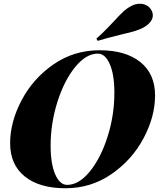

<svg xmlns="http://www.w3.org/2000/svg" viewBox="-20 -990 849 1024"><path d="M511 -722Q650 -722 728.5 -659Q807 -596 807 -481Q807 -368 745.5 -252.5Q684 -137 574.5 -61.5Q465 14 329 14Q190 14 112 -49Q34 -112 34 -226Q34 -339 95 -455Q156 -571 265 -646.5Q374 -722 511 -722ZM250 -213Q250 -116 274.5 -60Q299 -4 338 -4Q401 -4 459.5 -76Q518 -148 554 -262Q590 -376 590 -495Q590 -592 565.5 -648Q541 -704 502 -704Q439 -704 380.5 -632Q322 -560 286 -446Q250 -332 250 -213ZM589 -878Q618 -910 637.5 -928Q657 -946 680 -958Q702 -970 726 -970Q745 -970 761.5 -961.5Q778 -953 788 -935Q795 -922 795 -908Q795 -889 781 -872Q767 -855 743 -842Q709 -824 635 -808Q545 -786 501 -772L494 -784Q528 -814 555 -842.5Q582 -871 589 -878Z"/></svg>

Font: Playfair Display SC Black
Style: Italic
Weight: 900
Italic angle: -14°
Designer: Claus Eggers Sørensen
Foundry: Claus Eggers Sørensen
Version: Version 1.200; ttfautohint (v1.6)